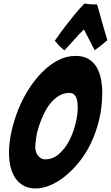

<svg xmlns="http://www.w3.org/2000/svg" viewBox="-20 -1065 629 1089"><path d="M181 4Q148 4 121 -8.5Q94 -21 74 -45.5Q54 -70 42.5 -108.5Q31 -147 31 -201Q31 -257 45 -319Q59 -381 83 -442Q107 -503 142 -558Q177 -613 219 -655.5Q261 -698 309 -723Q357 -748 409 -748Q454 -748 483.5 -729.5Q513 -711 529.5 -681.5Q546 -652 553 -615Q560 -578 560 -541Q560 -459 542.5 -386.5Q525 -314 496 -253.5Q467 -193 428.5 -145.5Q390 -98 348 -64.5Q306 -31 263 -13.5Q220 4 181 4ZM235 -161Q280 -161 315 -192Q350 -223 373 -268Q396 -313 408.5 -364Q421 -415 421 -457Q421 -469 419.5 -483Q418 -497 413.5 -509Q409 -521 399.5 -529.5Q390 -538 374 -538Q342 -538 315 -522Q288 -506 266.5 -479.5Q245 -453 229 -419.5Q213 -386 201.5 -351.5Q190 -317 185 -284Q180 -251 180 -227Q180 -216 184 -204Q188 -192 195 -183Q202 -174 212.5 -167.5Q223 -161 235 -161ZM345 -779Q332 -790 322 -799.5Q312 -809 306 -817Q297 -826 291 -834Q319 -875 349 -914Q374 -947 403.5 -983Q433 -1019 459 -1045Q498 -1039 513.5 -1040Q529 -1041 531 -1039Q539 -1012 548.5 -977Q558 -942 567 -911Q578 -874 589 -837Q577 -827 565 -817Q555 -808 542 -798.5Q529 -789 517 -780L456 -898Q445 -888 430 -872Q415 -856 400 -839Q385 -822 370 -806Q355 -790 345 -779Z"/></svg>

Font: Bangers
Style: Regular
Weight: 400
Designer: vernon adams
Foundry: Vernon Adams
Version: Version 2.000